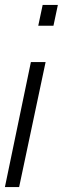

<svg xmlns="http://www.w3.org/2000/svg" viewBox="-23 -763 256 783"><path d="M133 -658 151 -743H213L195 -658ZM-3 0 103 -510H163L55 0Z"/></svg>

Font: Saira Ultra Condensed
Style: Italic
Weight: 400
Width: 1
Italic angle: -12°
Designer: Hector Gatti with collaboration of the Omnibus-Type team
Foundry: Omnibus-Type
Version: Version 1.001; ttfautohint (v1.8)